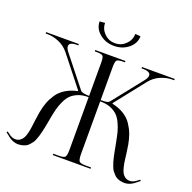

<svg xmlns="http://www.w3.org/2000/svg" viewBox="-171 -1055 1216 1219"><g transform="rotate(20 436.5 -445.5)"><path d="M309 0V-9H344Q380 -9 388.5 -19Q397 -29 397 -71V-423H391Q354 -423 325.5 -411Q297 -399 279.5 -381.5Q262 -364 248.5 -334.5Q235 -305 228.5 -280Q222 -255 215 -218Q213 -207 209 -184.5Q205 -162 202.5 -150.5Q200 -139 195.5 -119Q191 -99 187.5 -88.5Q184 -78 178 -61.5Q172 -45 165.5 -36.5Q159 -28 150 -17.5Q141 -7 130.5 -1.5Q120 4 106.5 7.5Q93 11 77 11Q37 11 -4 -26L-17 -36L-11 -43L2 -33Q27 -13 49 -13Q68 -13 81 -22Q94 -31 101.5 -44.5Q109 -58 114.5 -80.5Q120 -103 122.5 -123.5Q125 -144 129 -175Q133 -206 137 -228Q144 -265 155 -294.5Q166 -324 186 -354Q206 -384 239.5 -405Q273 -426 319 -436L320 -440L161 -641Q132 -677 92 -693.5Q52 -710 14 -710H2V-719H223V-710H214Q162 -710 162 -683Q162 -667 180 -645L338 -446Q349 -432 397 -432V-657Q397 -693 388.5 -701.5Q380 -710 344 -710H334V-719H538V-710H529Q493 -710 484 -701.5Q475 -693 475 -657V-432Q503 -432 515.5 -434.5Q528 -437 535 -446L693 -645Q711 -667 711 -683Q711 -710 659 -710H650V-719H871V-710H859Q821 -710 781 -693.5Q741 -677 712 -641L553 -440L554 -436Q600 -426 633.5 -405Q667 -384 687 -354Q707 -324 718 -294.5Q729 -265 736 -228Q740 -206 744 -175Q748 -144 750.5 -123.5Q753 -103 758.5 -80.5Q764 -58 771.5 -44.5Q779 -31 792 -22Q805 -13 824 -13Q846 -13 871 -33L884 -43L890 -36L877 -26Q836 11 796 11Q780 11 766.5 7.5Q753 4 743 -1.5Q733 -7 723.5 -17.5Q714 -28 707.5 -36.5Q701 -45 695 -61.5Q689 -78 685.5 -88.5Q682 -99 677.5 -119Q673 -139 671 -150.5Q669 -162 664.5 -184.5Q660 -207 658 -218Q651 -255 644.5 -280Q638 -305 624.5 -334.5Q611 -364 593.5 -381.5Q576 -399 547.5 -411Q519 -423 482 -423H475V-71Q475 -29 484 -19Q493 -9 529 -9H564V0ZM298 -899 334 -902Q334 -861 364 -831.5Q394 -802 436 -802Q478 -802 508 -831.5Q538 -861 538 -902L574 -899Q574 -851 533.5 -817.5Q493 -784 436 -784Q379 -784 338.5 -817.5Q298 -851 298 -899Z"/></g></svg>

Font: FoglihtenNo06
Style: Regular
Weight: 500
Designer: gluk (gluksza@wp.pl)
Foundry: gluk (gluksza@wp.pl)
Version: Version 0.76